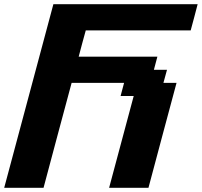

<svg xmlns="http://www.w3.org/2000/svg" viewBox="-20 -895 962 915"><path d="M500 0H687.5Q709.5 -83 754.2 -250Q798.8 -417 821.3 -500H758.8L775.9 -562.5H713.4L730 -625H355Q360.4 -646 371.6 -687.7Q382.8 -729.5 388.7 -750H888.7Q894.5 -770.5 905.5 -812.5Q916.5 -854.5 921.9 -875H234.4Q195.3 -729 117.2 -437.5Q39.1 -146 0 0H187.5Q209.5 -83 254.2 -250Q298.8 -417 321.3 -500H571.3L554.7 -437.5H617.2Z"/></svg>

Font: Faithful 32x
Style: SemiboldOblique
Weight: 400
Foundry: Faithful Resource Pack
Version: Version 1.0; January 27, 2023